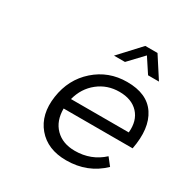

<svg xmlns="http://www.w3.org/2000/svg" viewBox="-170 -890 1008 1037"><g transform="rotate(30 334.0 -371.5)"><path d="M455.1 -528.8Q580.1 -529.3 632.8 -449.7Q685.5 -370.1 659.2 -232.9H229Q228.5 -155.8 273.4 -110.4Q318.4 -64.9 395 -64.9Q496.1 -64.9 567.9 -130.9L604 -85Q513.2 2.9 379.9 2.9Q263.7 2.9 201.2 -71.3Q138.7 -145.5 155.8 -263.2Q172.9 -380.9 256.6 -454.8Q340.3 -528.8 455.1 -528.8ZM237.8 -296.9H598.1Q605.5 -372.6 564.2 -417.2Q522.9 -461.9 445.8 -461.9Q370.6 -461.9 314 -417Q257.3 -372.1 237.8 -296.9ZM321.8 -616.2 441.9 -746.1H518.1L602.1 -616.2H534.2L475.1 -706.1L390.1 -616.2Z"/></g></svg>

Font: Trueno Light
Style: Italic
Weight: 300
Designer: Julieta Ulanovsky
Foundry: Julieta Ulanovsky
Version: Version 3.001b | FøM Fix